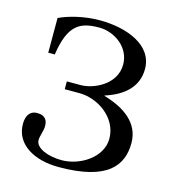

<svg xmlns="http://www.w3.org/2000/svg" viewBox="-102 -753 784 855"><g transform="rotate(15 289.5 -325.5)"><path d="M42 -131C42 -36 133 14 245 14C472 14 531 -70 531 -173C531 -265 457 -317 361 -345V-347C449 -375 504 -427 504 -507C504 -619 376 -665 254 -665C181 -665 111 -646 69 -626V-466H99C120 -606 170 -633 260 -633C330 -633 405 -581 405 -501C405 -409 306 -364 245 -364H182V-328H250C335 -328 431 -263 431 -166C431 -80 335 -19 250 -19C186 -19 128 -43 128 -79C128 -99 140 -124 140 -146C140 -168 133 -194 91 -194C60 -194 42 -171 42 -131Z"/></g></svg>

Font: erewhon
Style: Regular
Weight: 400
Version: Version 1.0.0